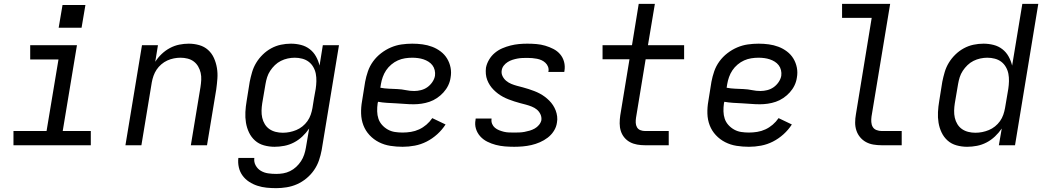

<svg xmlns="http://www.w3.org/2000/svg" viewBox="-20 -755 5440 998"><path d="M50 0V-74H222L284 -446H137V-520H380L306 -74H452V0ZM285 -611 305 -729H424L404 -611Z M632 0 718 -520H801L787 -434Q801 -456 820.5 -474.5Q840 -493 863.5 -505.5Q887 -518 912 -523Q937 -528 961 -528Q989 -528 1015.5 -520.5Q1042 -513 1061.5 -495.5Q1081 -478 1092 -453.5Q1103 -429 1107.5 -402Q1112 -375 1110 -347Q1108 -319 1104 -290L1056 0H972L1022 -302Q1025 -321 1026 -340Q1027 -359 1023 -376.5Q1019 -394 1010 -409.5Q1001 -425 987 -435.5Q973 -446 955 -450.5Q937 -455 918 -455Q901 -455 883.5 -451.5Q866 -448 849.5 -440.5Q833 -433 818.5 -420.5Q804 -408 794 -393Q784 -378 778 -361Q772 -344 769 -327L715 0Z M1416 223Q1390 223 1365.5 220.5Q1341 218 1318 210.5Q1295 203 1275 190Q1255 177 1241 158Q1227 139 1221.5 115Q1216 91 1219 66H1302Q1299 87 1309 105Q1319 123 1336 133Q1353 143 1373.5 146Q1394 149 1416 149Q1434 149 1452 146Q1470 143 1487.5 134.5Q1505 126 1519.5 112.5Q1534 99 1544.5 83Q1555 67 1561 49Q1567 31 1570 13L1587 -87Q1572 -65 1552 -46Q1532 -27 1508 -14.5Q1484 -2 1458 3Q1432 8 1407 8Q1379 8 1352 0.5Q1325 -7 1305.5 -24.5Q1286 -42 1274.5 -66Q1263 -90 1258.5 -117Q1254 -144 1255.5 -172.5Q1257 -201 1262 -230L1278 -330Q1283 -355 1290.5 -380.5Q1298 -406 1312 -429Q1326 -452 1346 -471.5Q1366 -491 1390 -504Q1414 -517 1440 -522.5Q1466 -528 1492 -528Q1519 -528 1544.5 -521.5Q1570 -515 1590 -499.5Q1610 -484 1622.5 -461.5Q1635 -439 1641 -414L1658 -520H1742L1652 25Q1647 52 1638 78.5Q1629 105 1612.5 129Q1596 153 1573 172Q1550 191 1524 202.5Q1498 214 1470 218.5Q1442 223 1416 223ZM1450 -65Q1468 -65 1485.5 -68.5Q1503 -72 1520 -79Q1537 -86 1552 -98Q1567 -110 1578 -125.5Q1589 -141 1595 -158.5Q1601 -176 1604 -193Q1608 -218 1612 -243Q1616 -268 1621 -293Q1624 -313 1624.5 -333Q1625 -353 1621.5 -371.5Q1618 -390 1608.5 -406.5Q1599 -423 1584.5 -434Q1570 -445 1551 -450Q1532 -455 1512 -455Q1494 -455 1475.5 -451Q1457 -447 1440 -438.5Q1423 -430 1409 -416.5Q1395 -403 1384.5 -387Q1374 -371 1368.5 -353.5Q1363 -336 1360 -318L1343 -218Q1340 -199 1339.5 -180Q1339 -161 1343 -143Q1347 -125 1356.5 -109.5Q1366 -94 1380.5 -84Q1395 -74 1413 -69.5Q1431 -65 1450 -65Z M2073 8Q2040 8 2008.5 3Q1977 -2 1949.5 -16Q1922 -30 1901 -52.5Q1880 -75 1869 -103.5Q1858 -132 1857 -164.5Q1856 -197 1862 -230L1878 -330Q1883 -357 1892.5 -384.5Q1902 -412 1919.5 -436Q1937 -460 1961 -478.5Q1985 -497 2012 -508.5Q2039 -520 2067 -524Q2095 -528 2123 -528Q2150 -528 2176 -524.5Q2202 -521 2226 -512Q2250 -503 2270.5 -487.5Q2291 -472 2304 -450.5Q2317 -429 2322 -403.5Q2327 -378 2322 -351Q2319 -330 2309.5 -310.5Q2300 -291 2285 -274.5Q2270 -258 2251.5 -245.5Q2233 -233 2212.5 -226Q2192 -219 2171 -216Q2150 -213 2130 -213Q2106 -213 2083 -215Q2060 -217 2037 -218Q2014 -219 1990.5 -220.5Q1967 -222 1945 -226L1943 -218Q1940 -197 1940.5 -176.5Q1941 -156 1947 -138Q1953 -120 1966 -105.5Q1979 -91 1996 -81.5Q2013 -72 2032.5 -69Q2052 -66 2073 -66Q2094 -66 2116 -69.5Q2138 -73 2158.5 -82.5Q2179 -92 2196.5 -107Q2214 -122 2227 -141L2296 -108Q2278 -80 2252.5 -57Q2227 -34 2197.5 -19Q2168 -4 2136 2Q2104 8 2073 8ZM2133 -282Q2150 -282 2168 -286.5Q2186 -291 2201 -301.5Q2216 -312 2227 -328Q2238 -344 2241 -361Q2243 -376 2239.5 -390.5Q2236 -405 2227.5 -416Q2219 -427 2207 -434.5Q2195 -442 2181.5 -446.5Q2168 -451 2153 -453Q2138 -455 2123 -455Q2104 -455 2085 -452Q2066 -449 2048 -441Q2030 -433 2014 -419.5Q1998 -406 1987 -389.5Q1976 -373 1969.5 -354.5Q1963 -336 1960 -318L1957 -299Q1978 -295 2000.5 -294Q2023 -293 2045.5 -292Q2068 -291 2089.5 -286.5Q2111 -282 2133 -282Z M2653 8Q2628 8 2604 6Q2580 4 2557 -2Q2534 -8 2513 -18.5Q2492 -29 2476.5 -46Q2461 -63 2454 -85.5Q2447 -108 2452 -133Q2452 -135 2452 -136.5Q2452 -138 2453 -139H2535Q2535 -138 2535 -137.5Q2535 -137 2535 -137Q2533 -123 2538 -111Q2543 -99 2552.5 -91Q2562 -83 2574.5 -78Q2587 -73 2599.5 -70Q2612 -67 2625.5 -66.5Q2639 -66 2653 -66Q2666 -66 2679.5 -66.5Q2693 -67 2706.5 -69.5Q2720 -72 2733.5 -76Q2747 -80 2759.5 -87Q2772 -94 2781.5 -105.5Q2791 -117 2794 -130Q2796 -147 2789 -161.5Q2782 -176 2770.5 -185.5Q2759 -195 2744 -201Q2729 -207 2714 -211Q2699 -215 2683.5 -219Q2668 -223 2653 -228Q2638 -233 2623.5 -238.5Q2609 -244 2595 -251.5Q2581 -259 2569 -268Q2557 -277 2546 -288Q2535 -299 2526.5 -312Q2518 -325 2512.5 -339.5Q2507 -354 2505.5 -370Q2504 -386 2506 -403Q2510 -424 2522 -444.5Q2534 -465 2552 -480Q2570 -495 2591 -504Q2612 -513 2634 -518.5Q2656 -524 2677.5 -526Q2699 -528 2721 -528Q2745 -528 2768.5 -526Q2792 -524 2814 -517.5Q2836 -511 2856.5 -500.5Q2877 -490 2891.5 -473Q2906 -456 2912 -433.5Q2918 -411 2914 -387Q2914 -386 2913.5 -384Q2913 -382 2913 -381H2830Q2830 -382 2830 -382.5Q2830 -383 2831 -384Q2833 -397 2828.5 -408.5Q2824 -420 2815 -428.5Q2806 -437 2795 -442Q2784 -447 2771.5 -449.5Q2759 -452 2746.5 -453Q2734 -454 2721 -454Q2708 -454 2695 -453.5Q2682 -453 2669 -450.5Q2656 -448 2643.5 -444Q2631 -440 2619 -432.5Q2607 -425 2598.5 -414Q2590 -403 2588 -390Q2585 -374 2592 -359.5Q2599 -345 2611 -335Q2623 -325 2637.5 -319Q2652 -313 2667 -309Q2682 -305 2697.5 -301Q2713 -297 2728 -292Q2743 -287 2757.5 -281.5Q2772 -276 2786 -268.5Q2800 -261 2812 -252Q2824 -243 2835 -232Q2846 -221 2854.5 -208Q2863 -195 2868.5 -180.5Q2874 -166 2876 -150Q2878 -134 2875 -118Q2872 -95 2859 -74.5Q2846 -54 2827 -39.5Q2808 -25 2786 -15.5Q2764 -6 2742 -1Q2720 4 2697.5 6Q2675 8 2653 8Z M3333 0Q3312 0 3292 -3.5Q3272 -7 3255 -16Q3238 -25 3225.5 -40Q3213 -55 3207 -74Q3201 -93 3201 -113.5Q3201 -134 3204 -155L3252 -447H3112V-520H3265L3300 -735H3384L3348 -520H3536V-447H3336L3286 -143Q3284 -130 3284.5 -117Q3285 -104 3291 -93.5Q3297 -83 3308.5 -78.5Q3320 -74 3333 -74H3456V0Z M3873 8Q3840 8 3808.5 3Q3777 -2 3749.5 -16Q3722 -30 3701 -52.5Q3680 -75 3669 -103.5Q3658 -132 3657 -164.5Q3656 -197 3662 -230L3678 -330Q3683 -357 3692.5 -384.5Q3702 -412 3719.5 -436Q3737 -460 3761 -478.5Q3785 -497 3812 -508.5Q3839 -520 3867 -524Q3895 -528 3923 -528Q3950 -528 3976 -524.5Q4002 -521 4026 -512Q4050 -503 4070.5 -487.5Q4091 -472 4104 -450.5Q4117 -429 4122 -403.5Q4127 -378 4122 -351Q4119 -330 4109.5 -310.5Q4100 -291 4085 -274.5Q4070 -258 4051.5 -245.5Q4033 -233 4012.5 -226Q3992 -219 3971 -216Q3950 -213 3930 -213Q3906 -213 3883 -215Q3860 -217 3837 -218Q3814 -219 3790.5 -220.5Q3767 -222 3745 -226L3743 -218Q3740 -197 3740.5 -176.5Q3741 -156 3747 -138Q3753 -120 3766 -105.5Q3779 -91 3796 -81.5Q3813 -72 3832.5 -69Q3852 -66 3873 -66Q3894 -66 3916 -69.5Q3938 -73 3958.5 -82.5Q3979 -92 3996.5 -107Q4014 -122 4027 -141L4096 -108Q4078 -80 4052.5 -57Q4027 -34 3997.5 -19Q3968 -4 3936 2Q3904 8 3873 8ZM3933 -282Q3950 -282 3968 -286.5Q3986 -291 4001 -301.5Q4016 -312 4027 -328Q4038 -344 4041 -361Q4043 -376 4039.5 -390.5Q4036 -405 4027.5 -416Q4019 -427 4007 -434.5Q3995 -442 3981.5 -446.5Q3968 -451 3953 -453Q3938 -455 3923 -455Q3904 -455 3885 -452Q3866 -449 3848 -441Q3830 -433 3814 -419.5Q3798 -406 3787 -389.5Q3776 -373 3769.5 -354.5Q3763 -336 3760 -318L3757 -299Q3778 -295 3800.5 -294Q3823 -293 3845.5 -292Q3868 -291 3889.5 -286.5Q3911 -282 3933 -282Z M4563 0Q4541 0 4520 -3.5Q4499 -7 4481.5 -16.5Q4464 -26 4451 -41.5Q4438 -57 4431.5 -76.5Q4425 -96 4425 -117.5Q4425 -139 4429 -161L4511 -662H4357V-735H4607L4510 -149Q4508 -135 4509 -120.5Q4510 -106 4516.5 -95Q4523 -84 4536 -79Q4549 -74 4563 -74H4667V0Z M5007 8Q4979 8 4952 0.5Q4925 -7 4905.5 -24.5Q4886 -42 4874.5 -66Q4863 -90 4858.5 -117Q4854 -144 4855.5 -172.5Q4857 -201 4862 -230L4878 -330Q4883 -355 4890.5 -380.5Q4898 -406 4912 -429Q4926 -452 4946 -471.5Q4966 -491 4990 -504Q5014 -517 5040 -522.5Q5066 -528 5092 -528Q5119 -528 5144.5 -521.5Q5170 -515 5190 -499.5Q5210 -484 5222.5 -461.5Q5235 -439 5241 -414L5294 -735H5377L5256 0H5172L5187 -87Q5172 -65 5152 -46Q5132 -27 5108 -14.5Q5084 -2 5058 3Q5032 8 5007 8ZM5050 -65Q5068 -65 5085.5 -68.5Q5103 -72 5120 -79Q5137 -86 5152 -98Q5167 -110 5178 -125.5Q5189 -141 5195 -158.5Q5201 -176 5204 -193L5221 -293Q5224 -313 5224.5 -333Q5225 -353 5221.5 -371.5Q5218 -390 5208.5 -406.5Q5199 -423 5184.5 -434Q5170 -445 5151 -450Q5132 -455 5112 -455Q5094 -455 5075.5 -451Q5057 -447 5040 -438.5Q5023 -430 5009 -416.5Q4995 -403 4984.5 -387Q4974 -371 4968.5 -353.5Q4963 -336 4960 -318L4943 -218Q4940 -199 4939.5 -180Q4939 -161 4943 -143Q4947 -125 4956.5 -109.5Q4966 -94 4980.5 -84Q4995 -74 5013 -69.5Q5031 -65 5050 -65Z"/></svg>

Font: Iosevka SS04 Extended
Style: Italic
Weight: 400
Width: 7
Italic angle: -9°
Monospace: yes
Designer: Belleve Invis
Foundry: Belleve Invis
Version: Version 19.0.0; ttfautohint (v1.8.4)